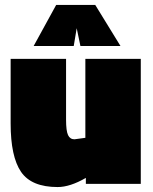

<svg xmlns="http://www.w3.org/2000/svg" viewBox="-20 -743 617 776"><path d="M325 -505H549V0H327V-24Q263 13 213 13Q107 13 65 -48.5Q23 -110 23 -244V-505H247V-259Q247 -214 255 -197Q263 -180 281 -180L325 -186ZM116 -557 207 -723H365L467 -557H305L290 -629L278 -557Z"/></svg>

Font: Titillium Web Black
Style: Regular
Weight: 900
Version: Version 1.002;PS 35.000;hotconv 1.0.70;makeotf.lib2.5.55311